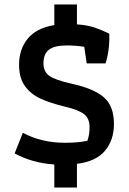

<svg xmlns="http://www.w3.org/2000/svg" viewBox="-20 -736 581 866"><path d="M225 6Q125 -1 46 -44L83 -137Q167 -92 273 -92Q332 -92 374 -101Q384 -127 384 -163Q384 -201 360 -220.5Q336 -240 273 -255Q206 -271 162 -291.5Q118 -312 92 -348.5Q66 -385 66 -444Q66 -513 104.5 -561Q143 -609 225 -623V-716H327V-626Q373 -623 406 -612Q439 -601 473 -584V-554Q473 -531 468 -500Q463 -469 456 -450H371L360 -525Q320 -531 281 -531Q226 -531 201 -512Q176 -493 176 -450Q176 -413 202.5 -394Q229 -375 301 -359Q402 -337 448 -297.5Q494 -258 494 -177Q494 -105 454 -56.5Q414 -8 327 3V110H225Z"/></svg>

Font: Athiti SemiBold
Style: Regular
Weight: 600
Designer: CadsonDemak Team
Foundry: CadsonDemak
Version: Version 1.033